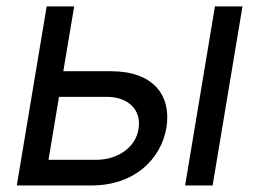

<svg xmlns="http://www.w3.org/2000/svg" viewBox="-20 -565 790 585"><path d="M318.2 -348H172.9L206 -545.5H122.2L31.2 0H259.9C387.8 0 470.2 -78.1 487.2 -176.1C502.8 -275.6 446 -348 318.2 -348ZM127.8 -78.1 159.8 -269.9H305.4C370.7 -269.9 411.9 -230.1 402 -171.9C393.5 -116.5 339.5 -78.1 272.7 -78.1ZM544 0H627.8L718.8 -545.5H634.9Z"/></svg>

Font: Magic Ui Pro
Style: Italic
Weight: 400
Italic angle: -9.39999°
Designer: Stefan Endress, Andreas Faust
Version: Version 1.000;FEAKit 1.0